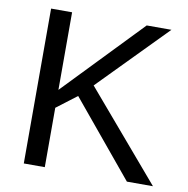

<svg xmlns="http://www.w3.org/2000/svg" viewBox="-78 -764 823 840"><g transform="rotate(10 333.5 -344.0)"><path d="M540 0H655.8L323.7 -389.2L616.7 -688H506.8L175.3 -343.3V-688H82V0H175.3V-263.7L265.1 -332Z"/></g></svg>

Font: Arimo
Style: Regular
Weight: 400
Designer: Steve Matteson
Foundry: Monotype Imaging Inc.
Version: Version 1.32